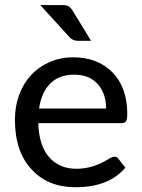

<svg xmlns="http://www.w3.org/2000/svg" viewBox="-20 -746 569 772"><path d="M406.7 -309.6Q406.7 -370.1 373 -407.7Q339.4 -445.8 278.3 -445.8Q217.3 -445.8 181.6 -409.7Q146 -373.5 137.2 -309.6ZM273.4 -515.6Q372.6 -515.6 432.1 -455.1Q491.7 -394.5 491.7 -288.1Q491.7 -266.6 486.8 -258.8Q481.9 -251 469.2 -251H133.8Q136.7 -160.6 177.7 -113.8Q218.8 -67.4 287.1 -67.4Q355.5 -67.4 418.5 -107.9Q446.3 -124.5 457 -106.4L483.9 -71.8Q418 6.8 283.7 6.8Q173.8 6.8 108.9 -63Q40 -134.8 40 -264.6Q40 -317.9 56.6 -363.3Q90.8 -457 178.7 -496.1Q222.7 -515.6 273.4 -515.6ZM231.4 -725.6Q248.5 -725.6 256.8 -720.2Q265.1 -714.8 272 -703.1L346.2 -582H292Q272.9 -582 259.3 -596.7L142.1 -725.6Z"/></svg>

Font: Lato-Medium
Style: Regular
Weight: 500
Designer: Lukasz Dziedzic
Foundry: tyPoland Lukasz Dziedzic
Version: Version 2.006; 2014-01-15